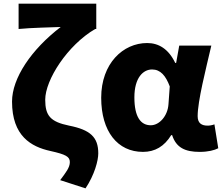

<svg xmlns="http://www.w3.org/2000/svg" viewBox="-20 -819 1220 1053"><path d="M449 214C499 139 519 61 519 22C519 -67 475 -107 359 -130C257 -151 228 -184 228 -272C228 -381 350 -571 502 -660H508V-799H82V-660C150 -667 268 -669 313 -671C151 -547 46 -390 46 -262C46 -73 151 -14 256 9C341 28 363 40 363 70C363 100 342 126 310 169Z M764 14C830 14 881 -16 919 -78H924C946 -10 994 14 1075 14C1122 14 1156 5 1177 -6L1156 -137C1143 -132 1130 -130 1119 -130C1087 -130 1064 -142 1064 -182C1064 -265 1109 -440 1139 -569H963L946 -474H941C904 -551 850 -583 787 -583C655 -583 535 -471 535 -283C535 -98 625 14 764 14ZM807 -132C752 -132 717 -177 717 -285C717 -394 766 -438 814 -438C860 -438 889 -404 911 -345L904 -248C900 -183 854 -132 807 -132Z"/></svg>

Font: Noto Sans JP Black
Style: Regular
Weight: 900
Designer: Ryoko NISHIZUKA  (kana, bopomofo & ideographs); Paul D. Hunt (Latin, Greek & Cyrillic); Sandoll Communications , Soo-you
Foundry: Adobe
Version: Version 2.002;hotconv 1.0.116;makeotfexe 2.5.65601